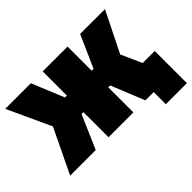

<svg xmlns="http://www.w3.org/2000/svg" viewBox="-156 -1007 1443 1443"><g transform="rotate(-45 566.0 -285.5)"><path d="M1117 129H893V0H805L697 -267H677V0H413V-267H393L277 0H5L175 -353L15 -700H287L393 -443H413V-700H677V-443H697L811 -700H1075L915 -378L989 -213H1117Z"/></g></svg>

Font: Golos Text Black
Style: Regular
Weight: 900
Designer: A.Korolkova, Vitaly Kuzmin
Foundry: ParaType Ltd
Version: Version 2.004